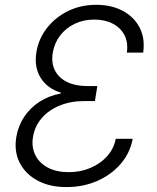

<svg xmlns="http://www.w3.org/2000/svg" viewBox="-20 -757 644 787"><path d="M252.4 9.8Q183.1 9.8 133.5 -17.1Q84 -43.9 60.5 -90.3Q37.1 -136.7 46.9 -195.8Q54.7 -241.2 79.1 -278.1Q103.5 -314.9 141.8 -339.8Q180.2 -364.7 228.5 -373.5L229 -377.4Q173.3 -394.5 146.2 -438.7Q119.1 -482.9 129.4 -544.4Q138.2 -597.7 171.9 -641.4Q205.6 -685.1 257.8 -711.2Q310.1 -737.3 374.5 -737.3Q437 -737.3 483.4 -712.4Q529.8 -687.5 552.5 -643.6Q575.2 -599.6 566.9 -541.5H500Q505.9 -583 490 -613.3Q474.1 -643.6 441.9 -660.2Q409.7 -676.8 366.2 -676.8Q322.3 -676.8 286.1 -659.4Q250 -642.1 226.6 -611.6Q203.1 -581.1 196.3 -541Q189.5 -499 205.1 -468.5Q220.7 -438 254.6 -421.1Q288.6 -404.3 335.9 -404.3H378.9L369.1 -342.8H326.2Q269.5 -342.8 224.4 -324.2Q179.2 -305.7 150.9 -272.7Q122.6 -239.7 115.2 -195.8Q108.4 -154.3 124.8 -121.3Q141.1 -88.4 176.5 -69.8Q211.9 -51.3 262.2 -51.3Q309.6 -51.3 350.1 -68.4Q390.6 -85.4 418.5 -116Q446.3 -146.5 454.6 -188H523.9Q513.2 -129.9 474.6 -85.2Q436 -40.5 378.7 -15.4Q321.3 9.8 252.4 9.8Z"/></svg>

Font: Inter 17pt Light
Style: Italic
Weight: 300
Italic angle: -9.3988°
Version: Version 4.001;git-66647c0bb